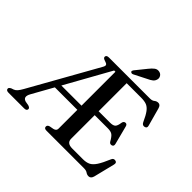

<svg xmlns="http://www.w3.org/2000/svg" viewBox="-203 -1135 1401 1401"><g transform="rotate(45 497.5 -435.0)"><path d="M473 -72V-267H241L150 -104Q123 -55 164 -43L197 -37Q217 -30.5 217 -18.5Q217 0 191 0H29.5Q4 0 4 -18.5Q4 -28.5 22.5 -37.5L40.5 -43.5Q54 -48.5 65.2 -61.8Q76.5 -75 89.5 -98.5L384 -623Q393.5 -640 388.2 -648.2Q383 -656.5 366 -661Q340 -668 340 -681.5Q340 -700 366.5 -700H789Q812.5 -700 825 -710.8Q837.5 -721.5 855 -721.5Q876 -721.5 884 -693L922.5 -553Q928.5 -532 909.5 -526.5Q888 -520.5 877.5 -542Q854.5 -593 835.8 -617.8Q817 -642.5 795 -650.8Q773 -659 740 -659H590V-369.5H708Q738.5 -369.5 750.8 -381.2Q763 -393 767.5 -427Q771 -447 787 -449Q803.5 -451 808.5 -431L845.5 -288Q851 -267 834 -261.5Q816 -256.5 806.5 -273Q787.5 -307.5 771.8 -318.2Q756 -329 725.5 -329H590V-85.5Q590 -41 646 -41H757.5Q789.5 -41 812.2 -51.5Q835 -62 855.8 -93.2Q876.5 -124.5 902.5 -186.5Q910 -204.5 928.5 -202Q951 -198.5 944.5 -174L904 -10.5Q896 18.5 873 18.5Q857.5 18.5 844.5 9.2Q831.5 0 809 0H421Q396.5 0 396.5 -18.5Q396.5 -33.5 415.5 -39L448 -45Q473 -51 473 -72ZM460 -660 265 -310H473V-660ZM625.5 -843Q643.5 -866 660.2 -878.5Q677 -891 698 -886.5Q716.5 -882.5 725 -867.8Q733.5 -853 729.5 -838.5Q725.5 -820 711 -808.5Q696.5 -797 674 -787L577.5 -738Q563.5 -732 556 -740.5Q551.5 -745 553.5 -750.2Q555.5 -755.5 559 -760.5Z"/></g></svg>

Font: Fraunces 9pt S000
Style: Regular
Weight: 400
Version: Version 1.000; ttfautohint (v1.8.3)